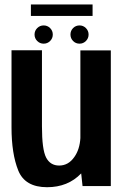

<svg xmlns="http://www.w3.org/2000/svg" viewBox="-20 -816 550 842"><path d="M342 0 336 -55.5Q278 5 186.5 5Q89.5 5 60 -68.5Q30.5 -142 30.5 -257.5V-595.5H164V-261.5Q164 -160.5 182.2 -125.2Q200.5 -90 239.5 -90Q280 -90 306 -127.5Q329.5 -160.5 332.5 -210.5V-595H466V0ZM171.5 -624.5Q155 -624.5 143.2 -636.2Q131.5 -648 131.5 -664.5Q131.5 -681 143.2 -692.8Q155 -704.5 171.5 -704.5Q188 -704.5 199.8 -692.8Q211.5 -681 211.5 -664.5Q211.5 -648 199.8 -636.2Q188 -624.5 171.5 -624.5ZM329 -624.5Q312 -624.5 300.5 -636.2Q289 -648 289 -664.5Q289 -681 300.5 -692.8Q312 -704.5 329 -704.5Q345 -704.5 356.8 -692.8Q368.5 -681 368.5 -664.5Q368.5 -648 356.8 -636.2Q345 -624.5 329 -624.5ZM115.5 -746V-796.5H386V-746Z"/></svg>

Font: Anybody SemiBold
Style: Regular
Weight: 600
Designer: Tyler Finck
Foundry: Etcetera Type Company
Version: Version 1.010; ttfautohint (v1.8.3) -l 8 -r 50 -G 200 -x 14 